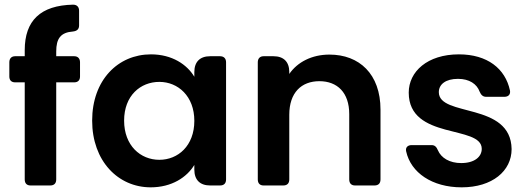

<svg xmlns="http://www.w3.org/2000/svg" viewBox="-20 -795 2260 823"><path d="M86 -580V-554H45C29 -554 20 -544 20 -528V-467C20 -451 29 -442 45 -442H86V-26C86 -9 95 0 111 0H195C212 0 221 -9 221 -26V-442H298C314 -442 323 -451 323 -467V-528C323 -544 314 -554 298 -554H221V-574C221 -630 240 -656 293 -660C310 -662 319 -670 319 -686V-749C319 -765 310 -775 293 -775C154 -772 86 -707 86 -580Z M627 -562C486 -562 375 -452 375 -278C375 -105 486 8 626 8C716 8 781 -35 813 -88V-68C813 -24 837 0 881 0H923C940 0 949 -9 949 -26V-528C949 -544 940 -554 923 -554H881C837 -554 813 -530 813 -486V-466C782 -518 718 -562 627 -562ZM663 -444C743 -444 813 -383 813 -277C813 -170 743 -110 663 -110C582 -110 512 -171 512 -278C512 -385 582 -444 663 -444Z M1085 -528V-26C1085 -9 1094 0 1110 0H1194C1211 0 1220 -9 1220 -26V-303C1220 -398 1272 -447 1349 -447C1426 -447 1477 -398 1477 -306V-26C1477 -9 1486 0 1502 0H1585C1602 0 1611 -9 1611 -26V-325C1611 -478 1520 -561 1392 -561C1317 -561 1255 -529 1220 -478V-486C1220 -530 1196 -554 1152 -554H1110C1094 -554 1085 -544 1085 -528Z M1959 8C2090 8 2173 -62 2173 -156C2170 -359 1861 -292 1861 -400C1861 -434 1891 -457 1943 -457C1992 -457 2024 -435 2036 -402C2042 -388 2050 -380 2064 -380H2142C2159 -380 2169 -390 2166 -407C2146 -501 2069 -562 1947 -562C1812 -562 1732 -488 1732 -398C1732 -193 2045 -261 2045 -157C2045 -123 2014 -96 1957 -96C1907 -96 1871 -118 1857 -151C1851 -165 1844 -173 1830 -173H1744C1728 -173 1717 -163 1721 -146C1741 -55 1832 8 1959 8Z"/></svg>

Font: Arvore Sans SemiBold
Style: Regular
Weight: 600
Designer: Jonny Pinhorn (Latin) Dan Schunck (customization for Arvore)
Version: Version 1.000;Glyphs 3.3 (3305)